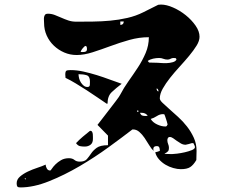

<svg xmlns="http://www.w3.org/2000/svg" viewBox="-20 -774 1040 841"><path d="M673 -753 685 -754Q709 -754 738.5 -741Q768 -728 793.5 -707.5Q819 -687 836.5 -662Q854 -637 854 -613Q854 -595 841 -574Q828 -553 808.5 -529.5Q789 -506 766.5 -481.5Q744 -457 725 -433Q706 -409 693 -386Q680 -363 680 -343Q680 -335 692 -323.5Q704 -312 721.5 -296.5Q739 -281 760 -262Q781 -243 799 -220Q817 -197 829 -170.5Q841 -144 841 -113L840 -73Q827 -51 813 -42Q799 -33 772 -33Q757 -33 739 -38Q721 -43 705 -52.5Q689 -62 676.5 -76Q664 -90 660 -107Q662 -107 670 -109.5Q678 -112 680 -113V-116Q680 -123 677.5 -128.5Q675 -134 667 -134Q647 -134 653 -113Q643 -122 633.5 -138Q624 -154 613.5 -169.5Q603 -185 590.5 -196Q578 -207 563 -207H560Q516 -173 455.5 -129Q395 -85 328.5 -46Q262 -7 194.5 20Q127 47 69 47Q59 47 56 43Q53 39 53 29Q53 12 67.5 -0.5Q82 -13 102 -22.5Q122 -32 143.5 -39Q165 -46 180 -53Q180 -45 185 -36Q190 -27 200 -27Q202 -27 207.5 -35.5Q213 -44 223 -54Q233 -64 247.5 -72.5Q262 -81 282 -81Q297 -81 306 -73.5Q315 -66 329 -66Q351 -66 360.5 -77Q370 -88 379 -101.5Q388 -115 403.5 -126.5Q419 -138 453 -138V-180L407 -227Q407 -227 421 -245Q435 -263 453 -286.5Q471 -310 487.5 -331.5Q504 -353 507 -360Q522 -389 543 -418.5Q564 -448 584 -478.5Q604 -509 618 -542Q632 -575 632 -611Q589 -611 546.5 -599Q504 -587 463.5 -572Q423 -557 385.5 -545Q348 -533 316 -533Q287 -533 261.5 -544Q236 -555 216 -574Q196 -593 184.5 -618.5Q173 -644 173 -674Q173 -679 172.5 -686Q172 -693 173 -699Q174 -705 177.5 -709.5Q181 -714 189 -714Q205 -714 219.5 -708.5Q234 -703 248.5 -696.5Q263 -690 279 -684.5Q295 -679 314 -679Q348 -679 386.5 -679.5Q425 -680 463 -683.5Q501 -687 538 -695.5Q575 -704 607 -720ZM507 -680V-665Q522 -665 522 -680ZM361 -560Q361 -564 360 -568Q359 -572 353 -573Q347 -568 341.5 -561.5Q336 -555 333 -547Q336 -546 343 -546Q351 -546 356 -548.5Q361 -551 361 -560ZM633 -500 671 -499Q674 -499 685.5 -498Q697 -497 710.5 -497.5Q724 -498 736.5 -501.5Q749 -505 753 -513Q752 -519 748 -519.5Q744 -520 740 -520Q733 -520 727 -516.5Q721 -513 714 -513Q704 -513 695.5 -516.5Q687 -520 677 -520Q664 -520 650.5 -517Q637 -514 627 -507ZM447 -320Q429 -332 406.5 -347.5Q384 -363 360 -378.5Q336 -394 312 -408.5Q288 -423 267 -433L266 -447Q266 -461 270.5 -464Q275 -467 289 -467Q316 -467 345.5 -460.5Q375 -454 404 -445Q433 -436 461 -425.5Q489 -415 513 -407Q488 -388 469.5 -370.5Q451 -353 451 -320ZM374 -417Q374 -440 359.5 -444.5Q345 -449 324 -449Q324 -441 326.5 -431Q329 -421 334.5 -412.5Q340 -404 347 -398.5Q354 -393 363 -393Q373 -393 373.5 -402Q374 -411 374 -417ZM674 -377Q674 -379 673 -380Q672 -384 667 -387Q666 -386 666 -383Q666 -381 667 -380Q668 -376 673 -373Q674 -374 674 -377ZM587 -287Q587 -290 583 -290Q579 -290 580 -287Q581 -284 583.5 -284Q586 -284 587 -287ZM593 -280Q597 -270 603 -268Q609 -266 617 -266Q624 -266 627 -267Q618 -280 600 -280ZM707 -220Q711 -221 713 -227Q714 -227 714 -230Q714 -232 713 -233Q713 -235 711 -241Q709 -247 707 -253.5Q705 -260 703 -265.5Q701 -271 700 -273Q698 -274 693 -274Q680 -274 667 -265.5Q654 -257 640 -253Q649 -238 668 -229Q687 -220 704 -220ZM387 -165Q387 -148 376.5 -140Q366 -132 351 -132Q339 -132 330 -134Q321 -136 313 -147Q326 -161 342.5 -175Q359 -189 373 -200Q374 -201 377 -201Q381 -201 383.5 -196.5Q386 -192 386.5 -186Q387 -180 387 -174Q387 -168 387 -165ZM820 -147Q818 -146 806.5 -143Q795 -140 793 -140Q782 -140 772.5 -145.5Q763 -151 754.5 -157Q746 -163 738.5 -168.5Q731 -174 723 -174Q718 -174 715.5 -169.5Q713 -165 713 -160Q713 -151 716.5 -143Q720 -135 720 -126Q720 -116 716 -111.5Q712 -107 700 -100L733 -99Q739 -99 755.5 -101Q772 -103 789.5 -107Q807 -111 820.5 -116.5Q834 -122 834 -130Q834 -133 833 -133Q833 -136 830 -141Q827 -146 827 -147ZM93 7H87L93 13Z"/></svg>

Font: Genkaimincho
Style: Regular
Weight: 800
Designer: Dr. Ken Lunde (project architect, glyph set definition & overall production); Masataka HATTORI \u670D \u90E8 \u6B63 \u8C
Foundry: Adobe Systems Incorporated
Version: Version 1.00